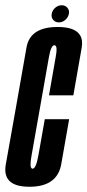

<svg xmlns="http://www.w3.org/2000/svg" viewBox="-45 -709 333 733"><path d="M67.5 4Q5.5 4 -14.5 -25Q-29 -45.5 -23 -80.5Q-8 -165 16 -299.5Q42.5 -450 56.2 -528Q70 -606 175 -606Q240.5 -606 260 -575.5Q272 -557 267 -527.5Q253 -449 235 -345H142Q160.5 -450.5 168 -493.5Q175 -531 165.5 -535.5Q164.5 -536.5 163 -536.5Q150 -536.5 142.2 -493.5Q134.5 -450.5 108 -299.5Q84.5 -166 75.5 -115.5Q67 -70 77 -65.5Q78 -65 79.5 -65Q92.5 -65 101.5 -115.5Q110.5 -166 126 -254H219Q204 -168.5 188.8 -82.2Q173.5 4 67.5 4ZM180 -623.5Q166.5 -623.5 158.2 -633Q150 -642.5 152.5 -656.5Q155 -670 166 -679.5Q177 -689 191 -689Q204 -689 212.2 -679.5Q220.5 -670 218 -656.5Q215.5 -643 204.5 -633.2Q193.5 -623.5 180 -623.5Z"/></svg>

Font: Anybody UltraCondensed Medium
Style: Italic
Weight: 500
Width: 1
Italic angle: -10°
Designer: Tyler Finck
Foundry: Etcetera Type Company
Version: Version 1.010; ttfautohint (v1.8.3) -l 8 -r 50 -G 200 -x 14 